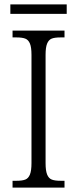

<svg xmlns="http://www.w3.org/2000/svg" viewBox="-20 -852 350 872"><path d="M37 -31H56Q81 -31 95 -36.5Q109 -42 116 -59.5Q123 -77 123 -111V-603Q123 -637 116 -654Q109 -671 95 -676.5Q81 -682 56 -682H37V-713H273V-682H254Q228 -682 214.5 -676.5Q201 -671 194 -654Q187 -637 187 -603V-111Q187 -77 194 -59.5Q201 -42 215 -36.5Q229 -31 254 -31H273V0H37ZM27 -832H283V-789H27Z"/></svg>

Font: Noto Serif NarrowLight
Style: Regular
Weight: 300
Width: 4
Designer: Monotype Design Team
Foundry: Monotype Imaging Inc.
Version: Version 1.001